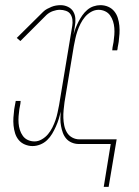

<svg xmlns="http://www.w3.org/2000/svg" viewBox="-20 -558 540 744"><path d="M382 166 409 0H285Q271 0 258 -5.5Q245 -11 236.5 -21Q228 -31 223.5 -43.5Q219 -56 216.5 -69.5Q214 -83 214 -97.5Q214 -112 215 -126Q212 -111 207.5 -96.5Q203 -82 196.5 -67.5Q190 -53 182 -39.5Q174 -26 162.5 -15Q151 -4 136 2Q121 8 106 8Q91 8 76.5 2Q62 -4 52.5 -15.5Q43 -27 38.5 -41.5Q34 -56 32.5 -71.5Q31 -87 32 -102.5Q33 -118 35 -134Q36 -140 37 -145.5Q38 -151 39 -156Q40 -159 40 -161.5Q40 -164 41 -167H60Q60 -164 59.5 -161.5Q59 -159 59 -156Q58 -151 57 -145.5Q56 -140 55 -135Q53 -121 52 -107.5Q51 -94 52 -80.5Q53 -67 57 -54.5Q61 -42 68.5 -31.5Q76 -21 88 -15.5Q100 -10 114 -10Q128 -10 142 -18Q156 -26 166 -38Q176 -50 183 -64Q190 -78 195 -92.5Q200 -107 203 -121.5Q206 -136 209 -151L260 -458Q262 -470 260.5 -482Q259 -494 253 -503Q247 -512 235.5 -516Q224 -520 212 -520Q199 -520 185 -515Q171 -510 160 -500L59 -399L45 -411L147 -512Q154 -519 162.5 -523.5Q171 -528 179.5 -531.5Q188 -535 197 -536.5Q206 -538 215 -538Q230 -538 243.5 -531.5Q257 -525 264 -513Q271 -501 272 -486Q273 -471 270 -456L265 -423Q268 -436 273 -449Q278 -462 284.5 -474.5Q291 -487 299 -498.5Q307 -510 318 -519.5Q329 -529 342.5 -533.5Q356 -538 369 -538Q385 -538 399 -532Q413 -526 422.5 -514.5Q432 -503 436.5 -488.5Q441 -474 442.5 -458.5Q444 -443 443 -427.5Q442 -412 440 -396Q439 -390 438 -384.5Q437 -379 436 -374Q436 -371 435.5 -368.5Q435 -366 434 -363H415Q415 -366 415.5 -368.5Q416 -371 416 -374Q417 -379 418 -384.5Q419 -390 420 -395Q422 -409 423 -422.5Q424 -436 423 -449.5Q422 -463 418 -475.5Q414 -488 406.5 -498.5Q399 -509 387 -514.5Q375 -520 362 -520Q347 -520 333 -512Q319 -504 309 -492Q299 -480 292 -466Q285 -452 280 -437.5Q275 -423 272 -408.5Q269 -394 266 -379L230 -162Q228 -147 226.5 -131.5Q225 -116 225.5 -101Q226 -86 229 -71.5Q232 -57 239.5 -44.5Q247 -32 260 -25Q273 -18 288 -18H432L401 166Z"/></svg>

Font: Iosevka Slab Thin
Style: Italic
Weight: 100
Italic angle: -9°
Monospace: yes
Designer: Belleve Invis
Foundry: Belleve Invis
Version: Version 11.1.1; ttfautohint (v1.8.3)